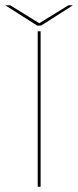

<svg xmlns="http://www.w3.org/2000/svg" viewBox="-62 -708 296 728"><path d="M81 0H92V-589.5H81ZM79 -611H94L214.5 -688H197.5L87 -620L-23.5 -688H-42Z"/></svg>

Font: Anybody Expanded Thin
Style: Regular
Weight: 250
Width: 7
Version: Version 1.113;gftools[0.9.25]